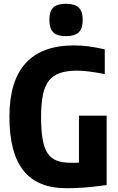

<svg xmlns="http://www.w3.org/2000/svg" viewBox="-20 -990 626 1019"><path d="M330 -798Q283 -798 262.5 -818.5Q242 -839 242 -885Q242 -930 262.5 -950Q283 -970 330 -970Q376 -970 397.5 -950Q419 -930 419 -885Q419 -838 397.5 -818Q376 -798 330 -798ZM334 9Q179 9 104.5 -84.5Q30 -178 30 -370Q30 -749 373 -749Q447 -749 536 -728V-597Q488 -606 453 -610.5Q418 -615 389 -615Q335 -615 298.5 -602.5Q262 -590 239.5 -561.5Q217 -533 207.5 -485.5Q198 -438 198 -369Q198 -299 206 -252Q214 -205 232.5 -177Q251 -149 281.5 -137.5Q312 -126 357 -126Q368 -126 378 -126Q388 -126 399 -127V-376H546V-8Q475 2 426 5.5Q377 9 334 9Z"/></svg>

Font: Encode Sans Compressed
Style: ExtraBold
Weight: 800
Designer: Pablo Impallari, Andres Torresi
Foundry: Pablo Impallari, Andres Torresi
Version: Version 1.000; ttfautohint (v1.00) -l 8 -r 50 -G 200 -x 14 -